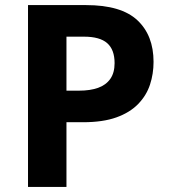

<svg xmlns="http://www.w3.org/2000/svg" viewBox="-20 -734 668 754"><path d="M318 -714Q456 -714 519.5 -654.5Q583 -595 583 -491Q583 -444 569 -401.5Q555 -359 522.5 -325.5Q490 -292 437 -273Q384 -254 306 -254H241V0H90V-714ZM310 -590H241V-378H291Q334 -378 365 -389Q396 -400 413 -424Q430 -448 430 -486Q430 -539 401 -564.5Q372 -590 310 -590Z"/></svg>

Font: Noto Sans Gurmukhi
Style: Regular
Weight: 400
Designer: Jelle Bosma - Monotype Design Team
Foundry: Monotype Imaging Inc.
Version: Version 2.003